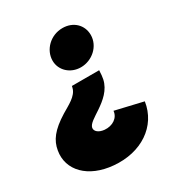

<svg xmlns="http://www.w3.org/2000/svg" viewBox="-189 -655 913 976"><g transform="rotate(-30 268.0 -167.5)"><path d="M374 -257H214L212 -248C202 -204 148 -180 109 -156C28 -106 -3 -63 -12 -9C-31 99 54 187 197 199C352 213 476 131 496 -4L334 -42C331 -2 292 23 247 19C214 16 194 -1 197 -21C201 -43 234 -61 271 -86C312 -114 357 -150 369 -207C372 -222 373 -234 374 -257ZM319 -536C248 -536 193 -480 193 -417C193 -361 240 -316 302 -316C368 -316 427 -368 427 -434C427 -492 383 -536 319 -536Z"/></g></svg>

Font: Fixel Display Black
Style: Italic
Weight: 900
Italic angle: -10°
Designer: AlfaBravo + MacPaw
Foundry: Kyrylo Tkachov, Marchela Mozhyna, Serhii Makarenko, Maria Weinstein, Zakhar Kryvoshyya
Version: Version 1.210;Glyphs 3.2 (3217)